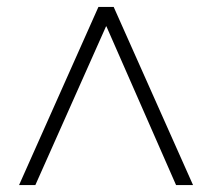

<svg xmlns="http://www.w3.org/2000/svg" viewBox="-20 -720 611 554"><path d="M35 -186 264 -700H308L537 -186H488L287 -644H286L82 -186Z"/></svg>

Font: DM Sans 28pt ExtraLight
Style: Regular
Weight: 250
Version: Version 4.004;gftools[0.9.30]